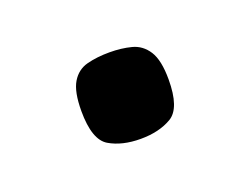

<svg xmlns="http://www.w3.org/2000/svg" viewBox="-38 -513 319 244"><g transform="rotate(-20 121.0 -391.5)"><path d="M121 -333Q96 -333 79 -343Q62 -353 62 -392Q62 -418 69.5 -430.5Q77 -443 90.5 -446.5Q104 -450 121 -450Q137 -450 150.5 -446.5Q164 -443 172 -430.5Q180 -418 180 -392Q180 -353 163 -343Q146 -333 121 -333Z"/></g></svg>

Font: Matangi
Style: Bold
Weight: 700
Designer: Prashant Pant
Foundry: The Graphic Ant
Version: Version 3.002